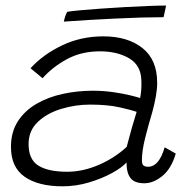

<svg xmlns="http://www.w3.org/2000/svg" viewBox="-20 -660 688 692"><path d="M205.5 11.5Q118.5 11.5 69 -22.8Q19.5 -57 19.5 -130.5Q19.5 -184 44.2 -222.5Q69 -261 111 -285.5Q153 -310 205.8 -321.5Q258.5 -333 314.5 -333Q352.5 -333 388.8 -327.8Q425 -322.5 451.2 -316Q477.5 -309.5 485 -306.5Q491 -336 489.5 -369.5Q488.5 -424.5 445.5 -449.8Q402.5 -475 340.5 -475Q272.5 -475 220.2 -446.2Q168 -417.5 133.5 -378L90 -414Q135 -463.5 203.2 -496.2Q271.5 -529 352.5 -529Q440 -529 493.2 -487Q546.5 -445 546.5 -361.5Q546.5 -339.5 541.8 -312.5Q537 -285.5 529 -256.5Q515 -209.5 503.2 -162.8Q491.5 -116 491.5 -83Q491.5 -68 497.2 -63.5Q503 -59 514 -59Q553 -59 573.5 -129L613.5 -106.5Q597.5 -52 565.2 -25.8Q533 0.5 500 0.5Q465.5 0.5 450.8 -17.8Q436 -36 436 -74.5Q419.5 -56 383.5 -36.2Q347.5 -16.5 300.8 -2.5Q254 11.5 205.5 11.5ZM222 -41Q279 -41 336.5 -66Q394 -91 436.5 -130.5Q447 -171 455.5 -200.2Q464 -229.5 472.5 -257Q457.5 -262.5 412.8 -272.8Q368 -283 305 -283Q251.5 -283 200.5 -267.5Q149.5 -252 116.2 -220.5Q83 -189 83 -140.5Q83 -85.5 118.2 -63.2Q153.5 -41 222 -41ZM569.5 -598Q535 -598 489 -596.8Q443 -595.5 393 -593Q343 -590.5 295.5 -587.8Q248 -585 210 -582Q211.5 -590 215 -600.8Q218.5 -611.5 222.5 -617.5Q236.5 -620 269.2 -623Q302 -626 344.5 -629Q387 -632 431.8 -634.5Q476.5 -637 515.5 -638.5Q554.5 -640 578.5 -640Q578 -636 575.2 -623.5Q572.5 -611 569.5 -598Z"/></svg>

Font: Grandstander ExtraLight
Style: Italic
Weight: 200
Italic angle: -15°
Designer: Tyler Finck
Foundry: Etcetera Type Co
Version: Version 1.200; ttfautohint (v1.8.3)